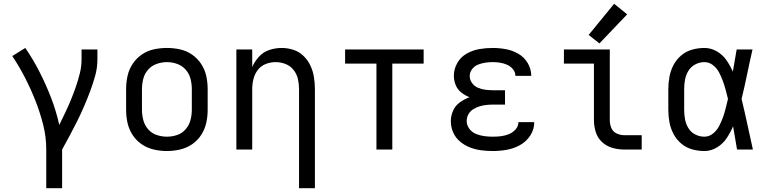

<svg xmlns="http://www.w3.org/2000/svg" viewBox="-20 -792 4072 1017"><path d="M225 205H309V0Q330 -38 350.5 -76Q371 -114 390 -152.5Q409 -191 426 -230.5Q443 -270 458 -310Q473 -350 484.5 -392Q496 -434 496 -477V-530H412V-477Q412 -440 403 -404Q394 -368 382 -333Q370 -298 356 -264Q342 -230 326 -196.5Q310 -163 294 -130Q278 -203 251 -273Q224 -343 190 -410Q156 -477 114 -538L45 -495Q82 -440 112.5 -380.5Q143 -321 167.5 -259Q192 -197 208.5 -132Q225 -67 225 0Z M864 8Q899 8 933.5 0Q968 -8 997 -27.5Q1026 -47 1045.5 -77Q1065 -107 1072.5 -141Q1080 -175 1080 -210V-320Q1080 -355 1072.5 -389.5Q1065 -424 1045.5 -453.5Q1026 -483 997 -503Q968 -523 933.5 -530.5Q899 -538 864 -538Q829 -538 794.5 -530.5Q760 -523 731 -503Q702 -483 682.5 -453.5Q663 -424 655.5 -389.5Q648 -355 648 -320V-210Q648 -175 655.5 -141Q663 -107 682.5 -77Q702 -47 731 -27.5Q760 -8 794.5 0Q829 8 864 8ZM864 -68Q837 -68 810 -77Q783 -86 764.5 -107.5Q746 -129 739 -156Q732 -183 732 -210V-320Q732 -348 739 -375Q746 -402 764.5 -423Q783 -444 810 -453.5Q837 -463 864 -463Q892 -463 918.5 -453.5Q945 -444 963.5 -423Q982 -402 989 -375Q996 -348 996 -320V-210Q996 -183 989 -156Q982 -129 963.5 -107.5Q945 -86 918.5 -77Q892 -68 864 -68Z M1564 205H1648V-320Q1648 -352 1643 -383.5Q1638 -415 1624.5 -444Q1611 -473 1588 -495.5Q1565 -518 1534.5 -528Q1504 -538 1472 -538Q1439 -538 1407 -527.5Q1375 -517 1352 -492Q1329 -467 1316 -437V-530H1232V0H1316V-320Q1316 -347 1322.5 -373.5Q1329 -400 1345.5 -421.5Q1362 -443 1387.5 -453Q1413 -463 1440 -463Q1467 -463 1492.5 -453Q1518 -443 1535 -421.5Q1552 -400 1558 -373.5Q1564 -347 1564 -320Z M1974 0H2058V-455H2224V-530H1808V-455H1974Z M2590 8Q2627 8 2664 1.5Q2701 -5 2734.5 -23.5Q2768 -42 2789 -74.5Q2810 -107 2810 -145H2726Q2726 -123 2710.5 -106Q2695 -89 2674.5 -81Q2654 -73 2633 -70.5Q2612 -68 2590 -68Q2567 -68 2545 -71Q2523 -74 2501.5 -82.5Q2480 -91 2466 -110Q2452 -129 2452 -151Q2452 -170 2461 -186.5Q2470 -203 2486 -213Q2502 -223 2519.5 -228.5Q2537 -234 2555.5 -236Q2574 -238 2592 -238H2655V-314H2592Q2572 -314 2551.5 -316.5Q2531 -319 2512 -327Q2493 -335 2480.5 -352Q2468 -369 2468 -389Q2468 -389 2468 -389Q2468 -389 2468 -389Q2468 -409 2480.5 -425.5Q2493 -442 2511.5 -449.5Q2530 -457 2550 -460Q2570 -463 2590 -463Q2609 -463 2628.5 -460Q2648 -457 2666 -449Q2684 -441 2697 -425.5Q2710 -410 2710 -390H2794Q2794 -426 2775.5 -457.5Q2757 -489 2726 -507Q2695 -525 2660 -531.5Q2625 -538 2590 -538Q2554 -538 2519 -532Q2484 -526 2452 -508Q2420 -490 2402 -458Q2384 -426 2384 -391Q2384 -366 2393.5 -342Q2403 -318 2423.5 -302Q2444 -286 2467 -277Q2440 -267 2416 -250Q2392 -233 2380 -206Q2368 -179 2368 -150Q2368 -119 2380.5 -90.5Q2393 -62 2417 -42Q2441 -22 2469.5 -11Q2498 0 2528.5 4Q2559 8 2590 8Z M3285 0H3379V-76H3285Q3265 -76 3245.5 -85.5Q3226 -95 3218 -114.5Q3210 -134 3210 -155V-530H2967V-455H3126V-155Q3126 -124 3135.5 -93Q3145 -62 3168.5 -40Q3192 -18 3223 -9Q3254 0 3285 0ZM3155 -562 3302 -716 3233 -772 3098 -607Z M3711 8Q3746 8 3777.5 -11Q3809 -30 3829 -60Q3849 -90 3863 -123Q3873 -60 3884 0H3968Q3953 -67 3938.5 -134.5Q3924 -202 3908 -268Q3924 -333 3937.5 -399Q3951 -465 3966 -530H3882Q3872 -472 3862 -414V-412Q3848 -444 3828 -473Q3808 -502 3777 -520Q3746 -538 3711 -538Q3678 -538 3646 -529Q3614 -520 3588.5 -498.5Q3563 -477 3547.5 -447.5Q3532 -418 3526 -385.5Q3520 -353 3520 -320V-210Q3520 -177 3526 -144.5Q3532 -112 3547.5 -82.5Q3563 -53 3588.5 -31.5Q3614 -10 3646 -1Q3678 8 3711 8ZM3711 -68Q3686 -68 3663 -79.5Q3640 -91 3626.5 -113Q3613 -135 3608.5 -160Q3604 -185 3604 -210V-320Q3604 -345 3608.5 -370Q3613 -395 3626.5 -417Q3640 -439 3663 -451Q3686 -463 3711 -463Q3736 -463 3756.5 -447Q3777 -431 3788.5 -409Q3800 -387 3808.5 -364Q3817 -341 3823.5 -317Q3830 -293 3836 -268Q3830 -244 3824 -219Q3818 -194 3809.5 -170.5Q3801 -147 3789 -124Q3777 -101 3756.5 -84.5Q3736 -68 3711 -68Z"/></svg>

Font: Iosevka SS01 Extended
Style: Regular
Weight: 400
Width: 7
Monospace: yes
Designer: Belleve Invis
Foundry: Belleve Invis
Version: Version 3.4.7; ttfautohint (v1.8.3)